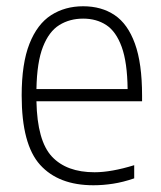

<svg xmlns="http://www.w3.org/2000/svg" viewBox="-20 -568 503 598"><path d="M271 9Q162.5 9 105 -54.5Q47.5 -118 47.5 -270.5Q47.5 -370.5 71.8 -431.8Q96 -493 139.2 -520.8Q182.5 -548.5 239 -548.5Q296 -548.5 337 -521Q378 -493.5 400.2 -432.2Q422.5 -371 422.5 -270V-252.5H93.5Q96 -129 141.8 -80.2Q187.5 -31.5 274.5 -31.5Q326.5 -31.5 398 -53.5V-12.5Q363 -0.5 332 4.2Q301 9 271 9ZM239 -510Q197 -510 164.8 -490Q132.5 -470 113.8 -422.2Q95 -374.5 93.5 -290.5H377.5Q376.5 -374 359 -422Q341.5 -470 311 -490Q280.5 -510 239 -510Z"/></svg>

Font: Encode Sans SemiCondensed SemiCondensed ExtraLight
Style: Regular
Weight: 200
Width: 4
Designer: Multiple Designers
Foundry: Impallari Type
Version: Version 3.000; ttfautohint (v1.8.3) -l 8 -r 50 -G 200 -x 14 